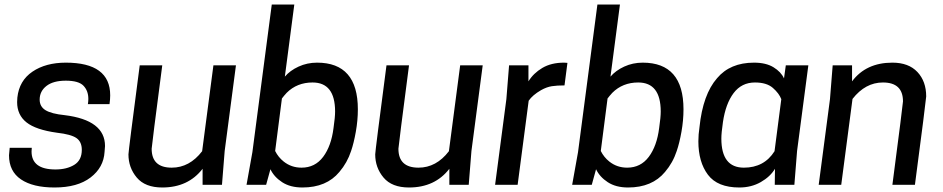

<svg xmlns="http://www.w3.org/2000/svg" viewBox="-20 -820 4185 852"><path d="M222 12Q126 12 73 -24Q20 -60 20 -131L23 -164H121L120 -148Q120 -68 226 -68Q276 -68 309.5 -88.5Q343 -109 343 -155Q343 -191 319 -207.5Q295 -224 233 -231Q139 -244 97.5 -277Q56 -310 56 -367L57 -387Q65 -462 124 -502Q183 -542 272 -542Q469 -542 469 -397Q469 -379 466 -358H370Q372 -370 372 -381Q372 -417 350.5 -439.5Q329 -462 272 -462Q216 -462 186 -438.5Q156 -415 156 -378Q156 -347 182 -331Q208 -315 267 -309Q446 -287 446 -172L444 -146Q440 -77 382 -32.5Q324 12 222 12Z M700 12Q624 12 587 -32Q550 -76 550 -135Q550 -149 600 -530H700Q653 -170 653 -160Q653 -76 742 -76Q821 -76 877 -149L927 -530H1027L977 -150L965 0H879V-71Q815 12 700 12Z M1322 12Q1268 12 1232 -11.5Q1196 -35 1180 -69L1161 0H1074L1100 -145L1186 -800H1286L1244 -480Q1267 -507 1305 -524.5Q1343 -542 1387 -542Q1568 -542 1568 -335Q1568 -286 1559 -235.5Q1550 -185 1538 -150Q1521 -98 1486 -57Q1429 12 1322 12ZM1318 -76Q1378 -76 1414 -124Q1450 -172 1460 -252Q1467 -300 1467 -325Q1467 -454 1367 -454Q1298 -454 1252 -408Q1240 -395 1231 -383L1201 -150Q1215 -122 1239 -103Q1273 -76 1318 -76Z M1795 12Q1719 12 1682 -32Q1645 -76 1645 -135Q1645 -149 1695 -530H1795Q1748 -170 1748 -160Q1748 -76 1837 -76Q1916 -76 1972 -149L2022 -530H2122L2072 -150L2060 0H1974V-71Q1910 12 1795 12Z M2277 0H2177L2227 -380L2239 -530H2325V-459Q2347 -495 2386.5 -518.5Q2426 -542 2483 -542L2498 -541L2485 -441Q2452 -441 2429 -437.5Q2406 -434 2381 -420Q2343 -398 2326 -373Z M2767 12Q2713 12 2677 -11.5Q2641 -35 2625 -69L2606 0H2519L2545 -145L2631 -800H2731L2689 -480Q2712 -507 2750 -524.5Q2788 -542 2832 -542Q3013 -542 3013 -335Q3013 -286 3004 -235.5Q2995 -185 2983 -150Q2966 -98 2931 -57Q2874 12 2767 12ZM2763 -76Q2823 -76 2859 -124Q2895 -172 2905 -252Q2912 -300 2912 -325Q2912 -454 2812 -454Q2743 -454 2697 -408Q2685 -395 2676 -383L2646 -150Q2660 -122 2684 -103Q2718 -76 2763 -76Z M3567 -530H3467ZM3261 12Q3164 12 3121.5 -44.5Q3079 -101 3079 -193Q3079 -223 3084 -256Q3099 -401 3162 -473Q3220 -542 3326 -542Q3379 -542 3412.5 -521.5Q3446 -501 3459 -472L3467 -530H3567L3517 -150L3505 0H3418L3419 -71Q3398 -36 3356 -12Q3314 12 3261 12ZM3281 -76Q3371 -76 3417 -149L3447 -380Q3437 -406 3409.5 -430Q3382 -454 3330 -454Q3271 -454 3235.5 -407Q3200 -360 3188 -278Q3181 -230 3181 -205Q3181 -76 3281 -76Z M4040 0H3940Q3987 -360 3987 -370Q3987 -454 3898 -454Q3820 -454 3763 -381L3713 0H3613L3663 -380L3675 -530H3761V-459Q3823 -542 3940 -542Q4012 -542 4051 -500.5Q4090 -459 4090 -392Q4088 -365 4040 0Z"/></svg>

Font: Tanohe Sans Medium
Style: Italic
Weight: 500
Designer: Village Type and Design LLC & Cristiano Sobral
Foundry: Cooper Hewitt Smithsonian Design Museum
Version: Version 1.00;September 29, 2021;FontCreator 13.0.0.2655 64-b